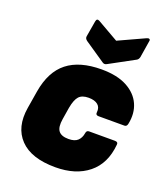

<svg xmlns="http://www.w3.org/2000/svg" viewBox="-137 -826 807 933"><g transform="rotate(20 266.5 -360.0)"><path d="M258 12Q133 12 75 -48.5Q17 -109 34 -213L49 -304Q67 -411 131 -461.5Q195 -512 308 -512Q389 -512 440 -484.5Q491 -457 511.5 -411Q532 -365 520 -308Q517 -293 505 -293H371Q355 -293 357 -308Q360 -334 343.5 -347.5Q327 -361 296 -361Q262 -361 246 -343.5Q230 -326 222 -282L212 -220Q205 -177 219.5 -158Q234 -139 271 -139Q303 -139 318.5 -153.5Q334 -168 338 -193Q340 -208 353 -208H487Q504 -208 502 -193Q493 -93 428 -40.5Q363 12 258 12ZM461 -729Q469 -733 474.5 -730.5Q480 -728 478 -720L464 -633Q461 -620 452 -615L323 -545Q311 -538 301 -545L195 -617Q182 -626 184 -638L198 -720Q201 -738 216 -730L326 -667Z"/></g></svg>

Font: Sofia Sans ExtraBlack
Style: Italic
Weight: 1000
Italic angle: -9°
Designer: Botio Nikoltchev, Ani Petrova
Foundry: lettersoup
Version: Version 4.100; ttfautohint (v1.8.4.7-5d5b)